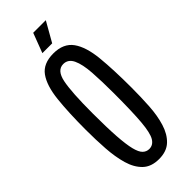

<svg xmlns="http://www.w3.org/2000/svg" viewBox="-265 -832 873 873"><g transform="rotate(-45 172.0 -395.5)"><path d="M172 10Q122 10 93.5 -17.5Q65 -45 51.5 -91.5Q38 -138 34 -197Q30 -256 30 -319Q30 -431 38.5 -509.5Q47 -588 76.5 -629Q106 -670 171 -670Q236 -670 266.5 -627.5Q297 -585 305 -504Q313 -423 313 -309Q313 -249 309.5 -192Q306 -135 292 -89.5Q278 -44 249.5 -17Q221 10 172 10ZM173 -54Q198 -54 212.5 -78Q227 -102 232.5 -165Q238 -228 238 -347Q238 -425 234 -483Q230 -541 215 -572.5Q200 -604 169 -604Q129 -604 117 -545.5Q105 -487 105 -351Q105 -259 109 -201Q113 -143 121 -111Q129 -79 142 -66.5Q155 -54 173 -54ZM200 -706H137L173 -801H254Z"/></g></svg>

Font: Bricolage Grotesque 48pt Condensed Light
Style: Regular
Weight: 300
Width: 3
Designer: Mathieu Triay
Foundry: Atelier Triay
Version: Version 1.000; ttfautohint (v1.8.4.7-5d5b);gftools[0.9.32]